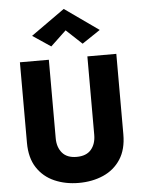

<svg xmlns="http://www.w3.org/2000/svg" viewBox="-65 -1037 830 1117"><g transform="rotate(-5 350.5 -479.0)"><path d="M350 -862 259 -776 153 -847 350 -987 548 -847 442 -776ZM69 -700H238V-242Q238 -189 266 -156Q294 -123 350 -123Q407 -123 435 -156Q463 -189 463 -242V-700H632V-230Q632 -142 594.5 -84.5Q557 -27 493 1Q429 29 350 29Q272 29 208 1Q144 -27 106.5 -84.5Q69 -142 69 -230Z"/></g></svg>

Font: Jost*
Style: Bold
Weight: 700
Version: Version 3.7